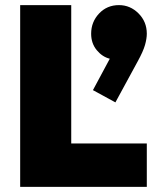

<svg xmlns="http://www.w3.org/2000/svg" viewBox="-20 -732 612 752"><path d="M344 -379 410 -502Q381 -509 359 -535.5Q337 -562 337 -600Q337 -646 368 -679Q399 -712 446 -712Q490 -712 522.5 -679.5Q555 -647 555 -600Q555 -581 548 -556Q541 -531 519 -491L432 -331ZM59 0V-712H259V-170H555V0Z"/></svg>

Font: Outfit Black
Style: Regular
Weight: 900
Designer: Rodrigo Fuenzalida
Foundry: fragTYPE
Version: Version 1.100; ttfautohint (v1.8.4.7-5d5b)